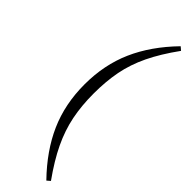

<svg xmlns="http://www.w3.org/2000/svg" viewBox="-341 -825 1045 1045"><g transform="rotate(45 182.0 -302.0)"><path d="M162.6 -302.4Q162.6 -209.2 178.6 -129.7Q194.6 -50.3 232.1 28.3Q269.6 107 334.9 198.3L315.7 214.7Q202.5 98.3 147.4 -26.8Q92.3 -151.8 92.3 -302.4Q92.3 -453.1 147.4 -578.1Q202.5 -703.2 315.7 -819.5L334.9 -803Q268.7 -711.5 230.9 -632.8Q193.1 -554 177.8 -474.9Q162.6 -395.8 162.6 -302.4Z"/></g></svg>

Font: Source Han Serif JP VF
Style: Regular
Weight: 250
Designer: Ryoko NISHIZUKA 西塚涼子 (kana & ideographs); Frank Grießhammer (Latin, Greek & Cyrillic); Wenlong ZHANG 张文龙 (bopomofo); San
Foundry: Adobe
Version: Version 2.001;hotconv 1.1.0;makeotfexe 2.6.0